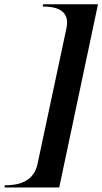

<svg xmlns="http://www.w3.org/2000/svg" viewBox="-47 -740 465 872"><path d="M398 -720.5H149L147 -710.5C199 -710.5 273 -699 255 -613L123.5 4.5C105.5 90 30 101.5 -25 101.5L-27 111.5H222Z"/></svg>

Font: Beautique Display
Style: Bold
Weight: 700
Italic angle: -12°
Designer: Nhat-Quang Ngo
Version: Version 1.100;Glyphs 3.2.3 (3260)